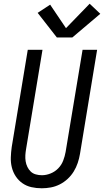

<svg xmlns="http://www.w3.org/2000/svg" viewBox="-20 -1002 558 1030"><path d="M204 8Q175 8 148.5 2Q122 -4 100.5 -19Q79 -34 64.5 -56Q50 -78 43.5 -104Q37 -130 38 -158Q39 -186 43 -214L129 -735H208L120 -203Q117 -186 116 -169.5Q115 -153 117.5 -137Q120 -121 127 -106.5Q134 -92 145 -81.5Q156 -71 172 -66.5Q188 -62 205 -62Q228 -62 251.5 -71.5Q275 -81 292.5 -99Q310 -117 319 -140.5Q328 -164 332 -187L423 -735H501L409 -176Q405 -152 397 -128Q389 -104 375.5 -82Q362 -60 342.5 -42Q323 -24 300 -12.5Q277 -1 252.5 3.5Q228 8 204 8ZM285 -801 182 -933 249 -977 334 -851 461 -982 518 -928 368 -801Z"/></svg>

Font: Iosevka SS04 Oblique
Style: Regular
Weight: 400
Italic angle: -9°
Monospace: yes
Designer: Belleve Invis
Foundry: Belleve Invis
Version: Version 19.0.0; ttfautohint (v1.8.4)